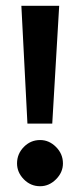

<svg xmlns="http://www.w3.org/2000/svg" viewBox="-20 -625 279 665"><path d="M54 -605H185L161 -197H75ZM119 -140Q150 -140 174 -116Q198 -92 198 -59Q198 -28 174 -4Q150 20 119 20Q86 20 62.5 -4Q39 -28 39 -59Q39 -92 62.5 -116Q86 -140 119 -140Z"/></svg>

Font: Podkova
Style: Bold
Weight: 700
Designer: Ilya Yudin
Foundry: Cyreal (www.cyreal.org)
Version: Version 2.102; ttfautohint (v1.8.1.43-b0c9)